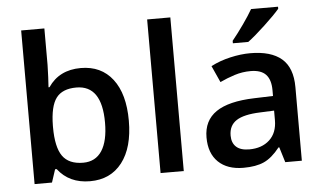

<svg xmlns="http://www.w3.org/2000/svg" viewBox="-53 -851 1587 946"><g transform="rotate(-5 741.0 -378.0)"><path d="M357.9 -549.8Q459 -549.8 515.4 -476.6Q571.8 -403.3 571.8 -271Q571.8 -138.2 514.6 -64.2Q457.5 9.8 356 9.8Q253.4 9.8 196.8 -64H189L168 0H82V-759.8H196.8V-579.1Q196.8 -559.1 194.8 -519.5Q192.9 -480 191.9 -469.2H196.8Q251.5 -549.8 357.9 -549.8ZM328.1 -456.1Q258.8 -456.1 228.3 -415.3Q197.8 -374.5 196.8 -278.8V-271Q196.8 -172.4 228 -128.2Q259.3 -84 330.1 -84Q391.1 -84 422.6 -132.3Q454.1 -180.7 454.1 -272Q454.1 -456.1 328.1 -456.1Z M819.8 0H705.1V-759.8H819.8Z M1321.8 0 1298.8 -75.2H1294.9Q1255.9 -25.9 1216.3 -8.1Q1176.8 9.8 1114.7 9.8Q1035.2 9.8 990.5 -33.2Q945.8 -76.2 945.8 -154.8Q945.8 -238.3 1007.8 -280.8Q1069.8 -323.2 1196.8 -327.1L1290 -330.1V-358.9Q1290 -410.6 1265.9 -436.3Q1241.7 -461.9 1190.9 -461.9Q1149.4 -461.9 1111.3 -449.7Q1073.2 -437.5 1038.1 -420.9L1001 -502.9Q1044.9 -525.9 1097.2 -537.8Q1149.4 -549.8 1195.8 -549.8Q1298.8 -549.8 1351.3 -504.9Q1403.8 -460 1403.8 -363.8V0ZM1150.9 -78.1Q1213.4 -78.1 1251.2 -113Q1289.1 -147.9 1289.1 -210.9V-257.8L1219.7 -254.9Q1138.7 -252 1101.8 -227.8Q1064.9 -203.6 1064.9 -153.8Q1064.9 -117.7 1086.4 -97.9Q1107.9 -78.1 1150.9 -78.1ZM1115.7 -606V-618.2Q1143.6 -652.3 1173.1 -694.3Q1202.6 -736.3 1219.7 -766.1H1353V-755.9Q1327.6 -726.1 1277.1 -679Q1226.6 -631.8 1191.9 -606Z"/></g></svg>

Font: f1_31487          
Style: Regular
Weight: 600
Foundry: Ascender Corporation
Version: Version 1.10